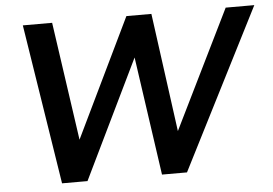

<svg xmlns="http://www.w3.org/2000/svg" viewBox="-50 -772 1199 842"><g transform="rotate(-5 549.0 -351.0)"><path d="M208 -703H79L190 2H302L555 -520L630 2H740L1098 -703H972L716 -182L645 -704H535L283 -182Z"/></g></svg>

Font: Geom Medium
Style: Italic
Weight: 500
Italic angle: -10°
Version: Version 1.102